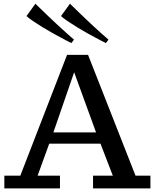

<svg xmlns="http://www.w3.org/2000/svg" viewBox="-20 -1037 852 1057"><path d="M3.9 0V-69.8H91.8L349.1 -734.9H464.8L726.1 -69.8H808.1V0H492.2V-69.8H601.1L533.2 -246.1H251L187 -69.8H310.1V0ZM273.9 -308.1H508.8L388.2 -639.2ZM563 -799.8Q552.2 -805.2 538.1 -812.5Q523.9 -819.8 506.8 -829.1Q489.7 -837.9 462.2 -853.3Q434.6 -868.7 405 -886.7Q375.5 -904.8 351.1 -921.4Q326.7 -938 315.9 -948.7L365.2 -1016.6Q426.8 -956.1 479.7 -906.5Q532.7 -856.9 577.1 -818.8ZM373 -799.8Q362.3 -805.2 348.1 -812.5Q334 -819.8 316.9 -829.1Q299.8 -837.9 272.2 -853.3Q244.6 -868.7 215.1 -886.7Q185.5 -904.8 161.1 -921.4Q136.7 -938 126 -948.7L174.8 -1016.6Q298.8 -895 387.2 -818.8Z"/></svg>

Font: Trocchi
Style: Regular
Weight: 400
Designer: Vernon Adams
Foundry: Vernon Adams
Version: Version 1.101; ttfautohint (v1.8.4.7-5d5b);gftools[0.9.27]